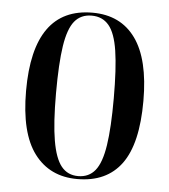

<svg xmlns="http://www.w3.org/2000/svg" viewBox="-45 -587 564 639"><g transform="rotate(5 237.0 -268.0)"><path d="M236 10Q144 10 92.5 -58.5Q41 -127 41 -268Q41 -546 239 -546Q333 -546 383 -476.5Q433 -407 433 -268Q433 -125 383.5 -57.5Q334 10 236 10ZM238 0Q274 0 295 -26Q316 -52 325 -111Q334 -170 334 -268Q334 -368 325 -426.5Q316 -485 294.5 -510.5Q273 -536 237 -536Q201 -536 180 -510.5Q159 -485 150 -426.5Q141 -368 141 -268Q141 -169 151 -110.5Q161 -52 182 -26Q203 0 238 0Z"/></g></svg>

Font: Noto Serif Display ExtraCondensed Medium
Style: Regular
Weight: 500
Width: 2
Designer: Monotype Design Team
Foundry: Monotype Imaging Inc.
Version: Version 2.009